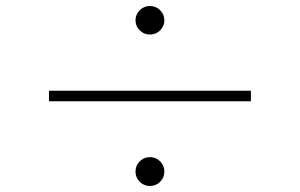

<svg xmlns="http://www.w3.org/2000/svg" viewBox="-20 -676 998 639"><path d="M143 -339V-374H815V-339ZM479 -57Q459 -57 445 -71Q431 -85 431 -105Q431 -125 445 -139Q459 -153 479 -153Q499 -153 513 -139Q527 -125 527 -105Q527 -85 513 -71Q499 -57 479 -57ZM479 -561Q459 -561 445 -575Q431 -589 431 -608Q431 -628 445 -642Q459 -656 479 -656Q499 -656 513 -642Q527 -628 527 -608Q527 -589 513 -575Q499 -561 479 -561Z"/></svg>

Font: Zen Kaku Gothic New Light
Style: Regular
Weight: 300
Designer: Yoshimichi Ohira
Foundry: Positype
Version: Version 1.002